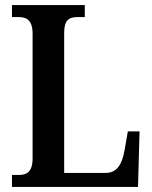

<svg xmlns="http://www.w3.org/2000/svg" viewBox="-20 -734 597 754"><path d="M27 0H522L528 -218H482L469 -143C459 -88 439 -55 395 -55H232V-605C232 -656 251 -667 286 -667H313V-714H27V-667H52C84 -667 108 -656 108 -601V-112C108 -58 84 -47 55 -47H27Z"/></svg>

Font: Noto Serif Armenian Condensed SemiBold
Style: Regular
Weight: 600
Width: 3
Designer: Monotype Design Team
Foundry: Monotype Imaging Inc.
Version: Version 2.008